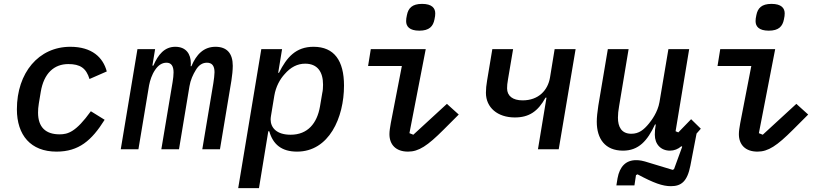

<svg xmlns="http://www.w3.org/2000/svg" viewBox="-20 -769 4240 989"><path d="M271 12C386 12 452 -45 519 -152L448 -196C371 -89 330 -77 287 -77C215 -77 176 -114 176 -189C176 -204 177 -217 180 -236L190 -296C206 -392 259 -439 332 -439C393 -439 424 -418 441 -362L530 -401C511 -473 454 -528 342 -528C179 -528 67 -394 67 -206C67 -73 138 12 271 12Z M693 0 748 -330C753 -355 762 -384 779 -409C796 -434 815 -446 838 -446C862 -446 874 -429 874 -396C874 -381 872 -365 869 -346L811 0H902L956 -325C961 -356 974 -385 989 -409C1004 -434 1023 -446 1046 -446C1072 -446 1085 -430 1085 -397C1085 -384 1082 -360 1079 -341L1022 0H1113L1172 -354C1176 -378 1179 -410 1179 -430C1179 -494 1149 -528 1090 -528C1029 -528 991 -488 966 -428H962C963 -433 963 -438 963 -443C963 -490 939 -528 883 -528C827 -528 794 -487 770 -431H765L779 -516H688L602 0Z M1207 200H1314L1362 -93H1367C1386 -25 1431 12 1510 12C1675 12 1752 -163 1752 -328C1752 -456 1702 -528 1595 -528C1504 -528 1457 -474 1417 -394H1413L1433 -516H1326ZM1477 -75C1405 -75 1374 -111 1374 -154C1374 -160 1375 -166 1376 -173L1393 -276C1401 -324 1423 -362 1446 -387C1477 -423 1512 -441 1552 -441C1616 -441 1644 -398 1644 -333C1644 -318 1643 -302 1640 -290L1628 -219C1613 -135 1566 -75 1477 -75Z M2140 -611C2191 -611 2211 -633 2218 -669C2221 -681 2222 -692 2222 -700C2222 -727 2205 -749 2154 -749C2103 -749 2083 -727 2076 -691C2073 -679 2072 -668 2072 -660C2072 -633 2089 -611 2140 -611ZM2082 12C2137 12 2182 -18 2265 -101L2343 -179L2282 -234L2109 -75L2089 -83L2173 -516H1890L1876 -429H2050L1993 -135C1989 -111 1986 -95 1986 -78C1986 -25 2018 12 2082 12Z M2751 0H2858L2945 -516H2837L2813 -369C2802 -305 2755 -252 2672 -252C2621 -252 2592 -275 2592 -314C2592 -326 2593 -341 2597 -362L2623 -516H2516L2489 -354C2485 -331 2483 -310 2483 -291C2483 -215 2543 -164 2632 -164C2705 -164 2751 -195 2790 -266H2795Z M3436 190C3489 190 3520 166 3536 85L3568 -81L3590 -106L3540 -155L3474 -87L3460 -93L3530 -516H3423L3377 -243C3368 -191 3336 -149 3323 -133C3296 -100 3271 -80 3232 -80C3181 -80 3163 -116 3163 -163C3163 -180 3165 -200 3169 -222L3218 -516H3111L3062 -225C3057 -190 3054 -166 3054 -142C3054 -54 3097 7 3189 7C3270 7 3315 -44 3354 -128H3358C3354 -107 3353 -92 3353 -75C3353 -26 3384 7 3431 7C3453 7 3473 -1 3490 -16L3494 -13L3452 102L3445 106L3326 70C3289 58 3275 56 3256 56C3205 56 3172 88 3161 149L3155 186H3248L3256 133L3264 129C3348 174 3393 190 3436 190Z M3940 -611C3991 -611 4011 -633 4018 -669C4021 -681 4022 -692 4022 -700C4022 -727 4005 -749 3954 -749C3903 -749 3883 -727 3876 -691C3873 -679 3872 -668 3872 -660C3872 -633 3889 -611 3940 -611ZM3882 12C3937 12 3982 -18 4065 -101L4143 -179L4082 -234L3909 -75L3889 -83L3973 -516H3690L3676 -429H3850L3793 -135C3789 -111 3786 -95 3786 -78C3786 -25 3818 12 3882 12Z"/></svg>

Font: IBM Mono Medium
Style: Italic
Weight: 500
Italic angle: -9°
Monospace: yes
Designer: Mike Abbink, Paul van der Laan, Pieter van Rosmalen
Foundry: Bold Monday
Version: Version 2.3